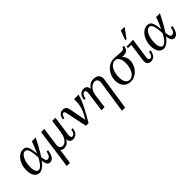

<svg xmlns="http://www.w3.org/2000/svg" viewBox="145 -1853 3236 3236"><g transform="rotate(-45 1763.5 -235.0)"><path d="M175 10Q120 10 83.5 -39.5Q47 -89 47 -180Q47 -260 75 -325.5Q103 -391 150.5 -430.5Q198 -470 258 -470Q288 -470 309.5 -457Q331 -444 344.5 -412Q358 -380 366.5 -324.5Q375 -269 380 -185H345Q340 -295 321.5 -360Q303 -425 256 -425Q230 -425 207.5 -404.5Q185 -384 168 -349Q151 -314 141.5 -269Q132 -224 132 -174Q132 -104 150.5 -69.5Q169 -35 200 -35Q221 -35 246.5 -54.5Q272 -74 304 -121Q336 -168 374.5 -251Q413 -334 460 -460H550Q482 -323 427.5 -232Q373 -141 329 -88Q285 -35 247.5 -12.5Q210 10 175 10ZM429 10Q396 10 378.5 -10.5Q361 -31 354.5 -62Q348 -93 347 -126.5Q346 -160 345 -185H380Q384 -128 394.5 -91.5Q405 -55 435 -55Q446 -55 461.5 -63Q477 -71 491 -94Q505 -117 511 -161H546Q536 -85 507 -37.5Q478 10 429 10Z M1068 -130H1103Q1093 -54 1057.5 -22Q1022 10 978 10Q936 10 915 -13.5Q894 -37 894 -74Q874 -40 842.5 -15Q811 10 758 10Q742 10 724 2.5Q706 -5 694 -21L656 250H580L643 -200L678 -460H754L719 -200L708 -124Q706 -102 711.5 -81.5Q717 -61 731.5 -48Q746 -35 771 -35Q806 -35 835 -58.5Q864 -82 884.5 -126Q905 -170 913 -229L945 -460H1021L971 -109Q967 -75 973 -55Q979 -35 1001 -35Q1012 -35 1025.5 -41.5Q1039 -48 1051 -68.5Q1063 -89 1068 -130Z M1572 -460Q1557 -402 1533 -344.5Q1509 -287 1479 -229.5Q1449 -172 1416.5 -114.5Q1384 -57 1351 0H1288L1351 -84H1356Q1396 -150 1418 -200Q1440 -250 1450 -291.5Q1460 -333 1462.5 -373.5Q1465 -414 1465 -460ZM1201 -470Q1233 -470 1252 -458Q1271 -446 1281 -424.5Q1291 -403 1296 -374L1351 -84L1288 0L1215 -351Q1208 -386 1202 -405.5Q1196 -425 1173 -425Q1158 -425 1143.5 -407Q1129 -389 1124 -350H1089Q1094 -386 1107.5 -413Q1121 -440 1144 -455Q1167 -470 1201 -470Z M1938 -470Q2005 -470 2037.5 -431Q2070 -392 2060 -329L1972 250H1896L1982 -319Q1985 -336 1984 -354.5Q1983 -373 1976 -389Q1969 -405 1954.5 -415Q1940 -425 1914 -425Q1884 -425 1852.5 -405Q1821 -385 1797.5 -346Q1774 -307 1766 -251L1733 0H1658L1706 -351Q1709 -368 1708.5 -385Q1708 -402 1701 -413.5Q1694 -425 1676 -425Q1666 -425 1652.5 -418.5Q1639 -412 1627 -391.5Q1615 -371 1609 -330H1574Q1583 -409 1619 -439.5Q1655 -470 1699 -470Q1741 -470 1761 -447.5Q1781 -425 1785 -389H1790Q1809 -421 1846 -445.5Q1883 -470 1938 -470Z M2693 -503Q2693 -482 2686.5 -460Q2680 -438 2662.5 -419.5Q2645 -401 2614 -392.5Q2583 -384 2535 -390Q2555 -374 2568.5 -352.5Q2582 -331 2589 -307.5Q2596 -284 2596 -260Q2596 -209 2577.5 -160.5Q2559 -112 2526 -73.5Q2493 -35 2448 -12.5Q2403 10 2350 10Q2297 10 2257 -15Q2217 -40 2195 -85.5Q2173 -131 2173 -190Q2173 -245 2191.5 -295.5Q2210 -346 2243 -385Q2276 -424 2321 -447Q2366 -470 2419 -470Q2437 -470 2457.5 -468.5Q2478 -467 2500 -465Q2522 -463 2546 -461.5Q2570 -460 2594 -460Q2658 -460 2658 -503ZM2359 -25Q2394 -25 2422 -45Q2450 -65 2470 -99.5Q2490 -134 2500.5 -179Q2511 -224 2511 -274Q2511 -329 2498 -364.5Q2485 -400 2462 -417.5Q2439 -435 2410 -435Q2375 -435 2347 -415Q2319 -395 2299 -360.5Q2279 -326 2268.5 -281Q2258 -236 2258 -186Q2258 -131 2271 -95.5Q2284 -60 2307 -42.5Q2330 -25 2359 -25Z M2922 -130H2957Q2946 -54 2913 -22Q2880 10 2836 10Q2815 10 2797 4Q2779 -2 2767 -15.5Q2755 -29 2750 -51Q2745 -73 2749 -105L2793 -420L2788 -425H2713L2718 -460Q2744 -460 2770 -460.5Q2796 -461 2821 -462Q2846 -463 2870 -465L2874 -460L2823 -99Q2819 -66 2827.5 -50.5Q2836 -35 2857 -35Q2869 -35 2882 -42Q2895 -49 2905.5 -69.5Q2916 -90 2922 -130ZM2929 -720 2806 -550H2776L2839 -720Z M3136 10Q3081 10 3044.5 -39.5Q3008 -89 3008 -180Q3008 -260 3036 -325.5Q3064 -391 3111.5 -430.5Q3159 -470 3219 -470Q3249 -470 3270.5 -457Q3292 -444 3305.5 -412Q3319 -380 3327.5 -324.5Q3336 -269 3341 -185H3306Q3301 -295 3282.5 -360Q3264 -425 3217 -425Q3191 -425 3168.5 -404.5Q3146 -384 3129 -349Q3112 -314 3102.5 -269Q3093 -224 3093 -174Q3093 -104 3111.5 -69.5Q3130 -35 3161 -35Q3182 -35 3207.5 -54.5Q3233 -74 3265 -121Q3297 -168 3335.5 -251Q3374 -334 3421 -460H3511Q3443 -323 3388.5 -232Q3334 -141 3290 -88Q3246 -35 3208.5 -12.5Q3171 10 3136 10ZM3390 10Q3357 10 3339.5 -10.5Q3322 -31 3315.5 -62Q3309 -93 3308 -126.5Q3307 -160 3306 -185H3341Q3345 -128 3355.5 -91.5Q3366 -55 3396 -55Q3407 -55 3422.5 -63Q3438 -71 3452 -94Q3466 -117 3472 -161H3507Q3497 -85 3468 -37.5Q3439 10 3390 10Z"/></g></svg>

Font: Brygada 1918
Style: Italic
Weight: 400
Italic angle: -8°
Designer: Mateusz Machalski | Borys Kosmynka | Przemek Hoffer
Foundry: NIEPODLEGLA 2018
Version: Version 3.006